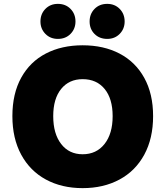

<svg xmlns="http://www.w3.org/2000/svg" viewBox="-20 -959 855 992"><path d="M44 -359Q44 -475 89.5 -557.5Q135 -640 217 -682.5Q299 -725 407 -725Q516 -725 598 -682Q680 -639 725.5 -556.5Q771 -474 771 -359Q771 -244 725.5 -160Q680 -76 597.5 -31.5Q515 13 407 13Q299 13 217 -31.5Q135 -76 89.5 -160Q44 -244 44 -359ZM562 -359Q562 -449 520.5 -499.5Q479 -550 407 -550Q337 -550 296 -499.5Q255 -449 255 -359Q255 -268 296 -215Q337 -162 407 -162Q478 -162 520 -215Q562 -268 562 -359ZM443 -848Q443 -887 468.5 -913Q494 -939 534 -939Q573 -939 598.5 -913Q624 -887 624 -848Q624 -810 598.5 -784Q573 -758 534 -758Q494 -758 468.5 -783.5Q443 -809 443 -848ZM189 -848Q189 -887 214.5 -913Q240 -939 279 -939Q319 -939 344.5 -913Q370 -887 370 -848Q370 -810 344.5 -784Q319 -758 279 -758Q240 -758 214.5 -784Q189 -810 189 -848Z"/></svg>

Font: Nebula Sans Black
Style: Regular
Weight: 900
Designer: Paul D. Hunt for Adobe (as Source Sans)
Foundry: Nebula Entertainment & Broadcasting LLC
Version: Version 1.010